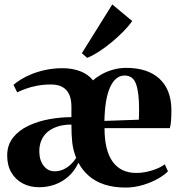

<svg xmlns="http://www.w3.org/2000/svg" viewBox="-20 -835 810 867"><path d="M156.5 10.5Q115 10.5 82.5 -6.8Q50 -24 31.2 -56Q12.5 -88 12.5 -132.5Q12.5 -180.5 39 -213.8Q65.5 -247 108.5 -267.2Q151.5 -287.5 202.5 -296.8Q253.5 -306 302.5 -306V-353.5Q302.5 -385.5 292.8 -407.8Q283 -430 262.5 -441.8Q242 -453.5 210 -453.5Q176.5 -453.5 147.8 -448Q119 -442.5 96.5 -434.2Q74 -426 57.5 -418L41 -452Q53.5 -463 74.2 -476Q95 -489 123.2 -500.5Q151.5 -512 186.8 -519.5Q222 -527 262.5 -527Q306 -527 342 -513.5Q378 -500 400 -472Q416.5 -487 439.5 -499.8Q462.5 -512.5 490.8 -520.5Q519 -528.5 550.5 -528.5Q646 -528.5 699.2 -480.2Q752.5 -432 754 -341Q754 -308.5 752.2 -288.2Q750.5 -268 747 -256.5H452Q452 -206 461.2 -168Q470.5 -130 488.8 -104.8Q507 -79.5 533.8 -66.8Q560.5 -54 595.5 -54Q629 -54 665.8 -65.2Q702.5 -76.5 724 -93L738.5 -61.5Q723.5 -45.5 694 -28.5Q664.5 -11.5 626.5 0Q588.5 11.5 548.5 12Q494 12 452.5 -1.5Q411 -15 381.5 -40.5Q352 -66 334 -100.5Q317.5 -64 290.2 -39.2Q263 -14.5 228.8 -2Q194.5 10.5 156.5 10.5ZM451.5 -289 607 -294.5Q607.5 -307 607.8 -319Q608 -331 608 -343Q608 -416.5 594.5 -455.2Q581 -494 542.5 -494Q522.5 -494 506.2 -481.2Q490 -468.5 478 -443Q466 -417.5 459.2 -378.8Q452.5 -340 451.5 -289ZM226.5 -61.5Q248 -61.5 266 -69.8Q284 -78 298.8 -91.8Q313.5 -105.5 324 -122Q310 -157 306.2 -192Q302.5 -227 302.5 -272.5Q267 -272.5 239.8 -263.5Q212.5 -254.5 194.2 -238.8Q176 -223 166.8 -201Q157.5 -179 157.5 -152.5Q157.5 -111.5 177 -86.5Q196.5 -61.5 226.5 -61.5ZM373.5 -574 349.5 -594.5 487 -815 577 -740Q561 -717 536.5 -692.2Q512 -667.5 484 -644.2Q456 -621 427.5 -602.5Q399 -584 374.5 -574Z"/></svg>

Font: Merriweather 120pt
Style: Bold
Weight: 700
Designer: Eben Sorkin
Foundry: Eben Sorkin
Version: Version 2.100